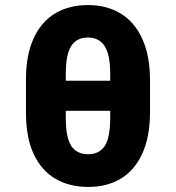

<svg xmlns="http://www.w3.org/2000/svg" viewBox="-20 -738 703 768"><path d="M333 9.8Q257.8 9.8 201.7 -22.9Q145.5 -55.7 114.5 -122.3Q83.5 -189 84 -288.1V-418.9Q83.5 -517.1 114.3 -584.2Q145 -651.4 200.9 -684.6Q256.8 -717.8 332 -717.8Q405.8 -717.8 461.4 -684.6Q517.1 -651.4 548.3 -584.5Q579.6 -517.6 580.1 -418.9V-288.1Q579.6 -189 548.6 -122.3Q517.6 -55.7 462.4 -22.9Q407.2 9.8 333 9.8ZM332 -587.9Q285.6 -587.9 264.2 -552.7Q242.7 -517.6 243.2 -441.4V-415H420.9V-441.4Q420.9 -520.5 398.2 -554.2Q375.5 -587.9 332 -587.9ZM333 -121.1Q376.5 -121.1 398.7 -153.8Q420.9 -186.5 420.9 -268.6V-294.9H243.2V-268.6Q242.7 -189.9 264.4 -155.5Q286.1 -121.1 333 -121.1Z"/></svg>

Font: Pretendard GOV ExtraBold
Style: Regular
Weight: 800
Designer: Base glyphs from Inter by Rasmus Andersson; Hangeul glyphs from Noto Sans CJK(Source Han Sans) by Jang Soo-young and Kan
Foundry: Kil Hyung-jin
Version: Version 1.309